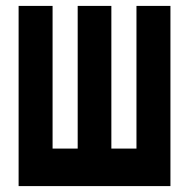

<svg xmlns="http://www.w3.org/2000/svg" viewBox="-20 -630 640 650"><path d="M43 0V-610H158V-127H243V-610H357V-127H442V-610H557V0Z"/></svg>

Font: Martian Mono Condensed SemiBold
Style: Regular
Weight: 600
Width: 3
Designer: Roman Shamin
Foundry: Evil Martians
Version: Version 1.000